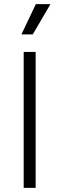

<svg xmlns="http://www.w3.org/2000/svg" viewBox="-20 -912 288 932"><path d="M95 0V-660H153V0ZM139 -745H84L154 -892H225Z"/></svg>

Font: Bricolage Grotesque 12pt ExtraLight
Style: Regular
Weight: 200
Designer: Mathieu Triay
Foundry: Atelier Triay
Version: Version 1.001; ttfautohint (v1.8.4.7-5d5b);gftools[0.9.33.de